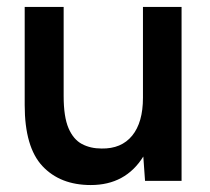

<svg xmlns="http://www.w3.org/2000/svg" viewBox="-20 -520 604 552"><path d="M163 -244Q163 -184 177 -151.5Q191 -119 215.5 -106Q240 -93 272 -93Q329 -92 360 -130Q391 -168 391 -239V-500H502V0H397L392 -70Q341 12 241 12Q153 12 102 -42.5Q51 -97 51 -218V-500H163Z"/></svg>

Font: Figtree SemiBold
Style: Regular
Weight: 600
Designer: Erik Kennedy
Foundry: Erik Kennedy
Version: Version 2.001; ttfautohint (v1.8.4.7-5d5b);gftools[0.9.27]